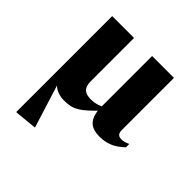

<svg xmlns="http://www.w3.org/2000/svg" viewBox="-191 -646 1034 1034"><g transform="rotate(45 326.5 -129.0)"><path d="M83.5 -494.5H250V-164.5Q250 -140 257.5 -124.8Q265 -109.5 280.2 -102.8Q295.5 -96 319.5 -96Q343.5 -96 366.2 -103Q389 -110 409 -122L415.5 -107.5Q380 -69 354 -45.5Q328 -22 307 -9.8Q286 2.5 265.8 6.5Q245.5 10.5 221.5 10.5Q192.5 10.5 168 0.2Q143.5 -10 127.5 -32.2Q111.5 -54.5 107.5 -90L113.5 -97L214 224L92 236H83.5ZM554 -96Q554 -83.5 557.8 -75.5Q561.5 -67.5 569 -63.8Q576.5 -60 587 -60Q598.5 -60 610.5 -63.2Q622.5 -66.5 635.5 -73V-47Q599.5 -13.5 566.5 -0.2Q533.5 13 494 13Q436.5 13 412 -17.5Q387.5 -48 387.5 -110V-494.5H554Z"/></g></svg>

Font: Newsreader 60pt
Style: Bold
Weight: 700
Designer: Hugues Gentile
Foundry: Production Type
Version: Version 1.003